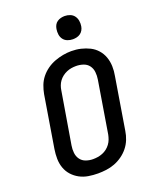

<svg xmlns="http://www.w3.org/2000/svg" viewBox="-173 -1059 946 1166"><g transform="rotate(-20 300.0 -476.0)"><path d="M255 8Q224 8 193.5 3Q163 -2 137 -16Q111 -30 91.5 -51.5Q72 -73 62 -101Q52 -129 51.5 -160Q51 -191 56 -222L111 -557Q116 -584 126 -610.5Q136 -637 154 -659.5Q172 -682 196 -699Q220 -716 247 -726Q274 -736 301 -741Q328 -746 355 -746Q387 -746 416.5 -739Q446 -732 472 -719Q498 -706 517.5 -684Q537 -662 547 -634Q557 -606 558 -575Q559 -544 553 -513L498 -178Q494 -151 483.5 -124.5Q473 -98 455 -75.5Q437 -53 413 -36Q389 -19 362.5 -9Q336 1 308.5 4.5Q281 8 255 8ZM256 -84Q272 -84 287.5 -86.5Q303 -89 318 -95Q333 -101 346 -111Q359 -121 369 -134.5Q379 -148 384.5 -163Q390 -178 393 -193L448 -528Q452 -552 449.5 -576Q447 -600 433.5 -618Q420 -636 397.5 -643.5Q375 -651 351 -651Q336 -651 320.5 -648.5Q305 -646 290 -639.5Q275 -633 262 -623Q249 -613 239.5 -600Q230 -587 224.5 -572Q219 -557 217 -542L161 -207Q157 -183 159.5 -159.5Q162 -136 175 -118Q188 -100 210 -92Q232 -84 256 -84ZM390 -810Q372 -810 355.5 -816.5Q339 -823 329 -836.5Q319 -850 316.5 -867.5Q314 -885 317 -903Q319 -916 325 -927.5Q331 -939 342 -946.5Q353 -954 365.5 -957Q378 -960 390 -960Q408 -960 424.5 -953.5Q441 -947 451 -933.5Q461 -920 464 -902.5Q467 -885 464 -867Q462 -854 455.5 -842.5Q449 -831 438.5 -823.5Q428 -816 415.5 -813Q403 -810 390 -810Z"/></g></svg>

Font: Iosevka Curly SmBdExObl
Style: Regular
Weight: 600
Width: 7
Italic angle: -9°
Monospace: yes
Designer: Belleve Invis
Foundry: Belleve Invis
Version: Version 11.1.0; ttfautohint (v1.8.3)